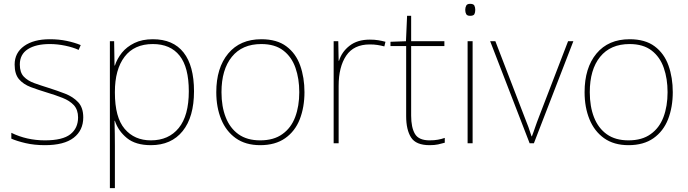

<svg xmlns="http://www.w3.org/2000/svg" viewBox="-20 -741 3560 993"><path d="M410.6 -133.8Q410.6 -66.9 361.1 -28.6Q311.5 9.8 212.4 9.8Q157.7 9.8 112.5 -0.7Q67.4 -11.2 38.6 -23.9V-54.2Q118.2 -15.1 212.4 -15.1Q303.7 -15.1 343.8 -46.6Q383.8 -78.1 383.8 -133.8Q383.8 -172.4 362.3 -196.8Q340.3 -220.2 304 -234.6Q267.6 -249 223.6 -262.2Q176.8 -276.4 139.2 -290.5Q100.6 -305.2 78.1 -331.5Q55.7 -357.9 55.7 -407.2Q55.7 -467.8 104.7 -502.9Q153.8 -538.1 237.8 -538.1Q284.7 -538.1 325.2 -529.5Q365.7 -521 397.5 -507.8L386.7 -482.9Q358.4 -496.1 317.9 -504.6Q277.3 -513.2 237.8 -513.2Q165.5 -513.2 124 -486.6Q82.5 -460 82.5 -407.2Q82.5 -366.2 103 -344.7Q123.5 -323.2 157.5 -311Q191.4 -298.8 232.4 -286.1Q254.4 -279.3 275.6 -271.7Q296.9 -264.2 317.4 -256.3Q358.4 -240.2 384.5 -212.2Q410.6 -184.1 410.6 -133.8Z M770.5 -538.1Q875.5 -538.1 929.4 -469.5Q983.4 -400.9 983.4 -269Q983.4 -136.2 924.8 -63.2Q866.2 9.8 760.3 9.8Q681.2 9.8 636.2 -27.1Q591.3 -64 574.2 -116.2H572.3Q573.2 -82 573.7 -49.1Q574.2 -16.1 574.2 15.1V231.9H548.3V-527.8H570.3L572.3 -401.9H574.2Q585 -436 610.4 -468.3Q635.3 -499 675.3 -518.6Q715.3 -538.1 770.5 -538.1ZM770.5 -513.2Q674.3 -513.2 624.3 -447.5Q574.2 -381.8 574.2 -265.1V-262.2Q574.2 -133.8 624.8 -74.5Q675.3 -15.1 760.3 -15.1Q852.5 -15.1 904.5 -79.1Q956.5 -143.1 956.5 -269Q956.5 -393.1 908.9 -453.1Q861.3 -513.2 770.5 -513.2Z M1554.7 -264.2Q1554.7 -187 1530.3 -124Q1505.9 -62 1454.8 -26.1Q1403.8 9.8 1325.7 9.8Q1250 9.8 1199.2 -26.4Q1148.9 -62.5 1123.8 -124.3Q1098.6 -186 1098.6 -264.2Q1098.6 -390.1 1160.2 -464.1Q1221.7 -538.1 1331.5 -538.1Q1412.1 -538.1 1460.9 -501.5Q1510.3 -464.8 1532.5 -402.3Q1554.7 -339.8 1554.7 -264.2ZM1125.5 -264.2Q1125.5 -189.9 1147.5 -134.3Q1169.4 -78.1 1213.6 -46.6Q1257.8 -15.1 1325.7 -15.1Q1396 -15.1 1440.4 -47.4Q1485.4 -79.1 1506.6 -135.5Q1527.8 -191.9 1527.8 -264.2Q1527.8 -334 1508.3 -389.6Q1488.8 -446.3 1445.3 -479.7Q1401.9 -513.2 1331.5 -513.2Q1232.4 -513.2 1179 -447Q1125.5 -380.9 1125.5 -264.2Z M1892.6 -536.1Q1916.5 -536.1 1936 -533Q1955.6 -529.8 1973.6 -524.9L1967.8 -501Q1948.7 -505.9 1931.6 -508.5Q1914.6 -511.2 1892.6 -511.2Q1809.6 -511.2 1770.5 -453.1Q1731.4 -395 1731.4 -296.9V0H1705.6V-527.8H1729.5L1731.4 -426.8H1733.4Q1747.6 -473.1 1788.1 -504.6Q1828.6 -536.1 1892.6 -536.1Z M2201.7 -15.1Q2226.6 -15.1 2245.1 -18.6Q2263.7 -22 2280.3 -27.8V-2.9Q2263.7 2 2245.6 5.9Q2227.5 9.8 2201.7 9.8Q2131.3 9.8 2106 -30Q2080.6 -69.8 2080.6 -140.1V-502.9H1999.5V-524.9L2079.6 -527.8L2085.4 -659.2H2106.4V-527.8H2278.3V-502.9H2106.4V-143.1Q2106.4 -82 2126 -48.6Q2145.5 -15.1 2201.7 -15.1Z M2411.1 -721.2Q2429.2 -721.2 2433.6 -711.7Q2438 -702.1 2438 -689.9Q2438 -676.8 2433.6 -668Q2429.2 -659.2 2411.1 -659.2Q2396 -659.2 2391.1 -668Q2386.2 -676.8 2386.2 -689.9Q2386.2 -702.1 2391.1 -711.7Q2396 -721.2 2411.1 -721.2ZM2398.4 0V-527.8H2424.3V0Z M2945.3 -527.8 2741.2 0H2719.2L2515.1 -527.8H2542L2691.9 -138.2Q2705.1 -106 2713.1 -83.5Q2721.2 -61 2729 -36.1H2731Q2735.8 -48.8 2740 -60.5Q2744.1 -72.3 2748 -83.5Q2752 -94.7 2756.8 -108.4Q2761.7 -122.1 2768.1 -138.2L2918 -527.8Z M3459.5 -264.2Q3459.5 -187 3435.1 -124Q3410.6 -62 3359.6 -26.1Q3308.6 9.8 3230.5 9.8Q3154.8 9.8 3104 -26.4Q3053.7 -62.5 3028.6 -124.3Q3003.4 -186 3003.4 -264.2Q3003.4 -390.1 3064.9 -464.1Q3126.5 -538.1 3236.3 -538.1Q3316.9 -538.1 3365.7 -501.5Q3415 -464.8 3437.3 -402.3Q3459.5 -339.8 3459.5 -264.2ZM3030.3 -264.2Q3030.3 -189.9 3052.2 -134.3Q3074.2 -78.1 3118.4 -46.6Q3162.6 -15.1 3230.5 -15.1Q3300.8 -15.1 3345.2 -47.4Q3390.1 -79.1 3411.4 -135.5Q3432.6 -191.9 3432.6 -264.2Q3432.6 -334 3413.1 -389.6Q3393.6 -446.3 3350.1 -479.7Q3306.6 -513.2 3236.3 -513.2Q3137.2 -513.2 3083.7 -447Q3030.3 -380.9 3030.3 -264.2Z"/></svg>

Font: Nokora Thin
Style: Regular
Weight: 100
Designer: Danh Hong
Version: Version 8.000; ttfautohint (v1.8.3)